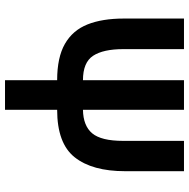

<svg xmlns="http://www.w3.org/2000/svg" viewBox="-14 -740 754 766"><g transform="rotate(90 363.0 -357.0)"><path d="M663 -714V-479Q663 -348 607.5 -278Q552 -208 418 -208V0H300V-208Q209 -208 155 -239Q101 -270 77.5 -329Q54 -388 54 -474V-714H176V-472Q176 -392 202.5 -351.5Q229 -311 300 -311V-714H418V-311Q482 -312 512 -348Q542 -384 542 -471V-714Z"/></g></svg>

Font: Noto Sans Disp Cond SemBd
Style: Regular
Weight: 600
Width: 3
Designer: Monotype Design Team
Foundry: Monotype Imaging Inc.
Version: Version 2.000;GOOG;noto-source:20170915:90ef993387c0; ttfaut